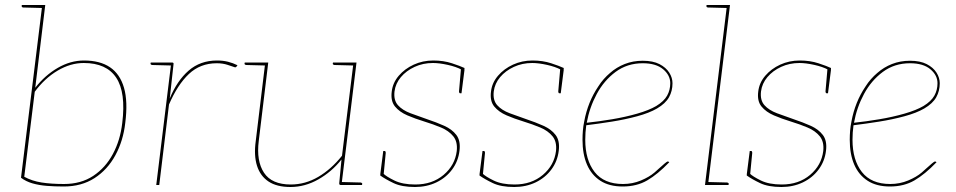

<svg xmlns="http://www.w3.org/2000/svg" viewBox="-20 -740 3826 768"><path d="M235 6Q199 6 167.5 3.5Q136 1 110 -6.5Q84 -14 64 -29L149 -720H161L121 -389Q160 -439 211 -468.5Q262 -498 316 -498Q380 -498 420 -471Q460 -444 476 -389Q492 -334 481 -248Q473 -177 441.5 -119Q410 -61 358 -27.5Q306 6 235 6ZM236 -4Q304 -4 353 -36.5Q402 -69 431.5 -124Q461 -179 469 -248Q484 -370 445 -429Q406 -488 315 -488Q262 -488 210.5 -457.5Q159 -427 119 -373L77 -33Q108 -16 146.5 -10Q185 -4 236 -4ZM152 -720 150 -708 73 -710Q71 -710 68.5 -711.5Q66 -713 67 -715V-720Z M605 0 665 -490H668Q672 -490 673.5 -488Q675 -486 674 -482L659 -346Q688 -417 734.5 -457.5Q781 -498 848 -498Q872 -498 892 -493Q912 -488 930 -479L927 -475Q926 -473 923.5 -471.5Q921 -470 919 -471Q910 -474 890.5 -480.5Q871 -487 847 -487Q781 -487 735.5 -444Q690 -401 656 -322L617 0ZM668 -490 666 -478 589 -480Q587 -480 584.5 -481.5Q582 -483 582 -485L583 -490Z M1142 8Q1087 8 1054 -14Q1021 -36 1008 -77Q995 -118 1003 -176L1041 -490H1053L1015 -176Q1005 -96 1036 -49Q1067 -2 1143 -2Q1201 -2 1253 -32.5Q1305 -63 1348 -117L1394 -490H1406L1346 0H1343Q1336 0 1337 -8L1346 -102Q1307 -53 1253.5 -22.5Q1200 8 1142 8ZM1343 0 1345 -12 1422 -10Q1424 -10 1426.5 -8.5Q1429 -7 1429 -5L1428 0ZM1044 -490 1042 -478 965 -480Q963 -480 960.5 -481.5Q958 -483 958 -485L959 -490ZM1397 -490 1395 -478 1318 -480Q1316 -480 1313.5 -481.5Q1311 -483 1311 -485L1312 -490Z M1640 8Q1587 8 1554.5 -7.5Q1522 -23 1501 -38L1503 -56L1513 -46Q1525 -34 1557.5 -18Q1590 -2 1641 -2Q1709 -2 1754.5 -40.5Q1800 -79 1807 -136Q1811 -173 1793 -195Q1775 -217 1744 -230Q1713 -243 1677 -254Q1641 -265 1609.5 -278.5Q1578 -292 1560 -314Q1542 -336 1547 -374Q1551 -409 1575 -437Q1599 -465 1635 -481.5Q1671 -498 1713 -498Q1754 -498 1787.5 -487Q1821 -476 1838 -468L1837 -453L1827 -461Q1805 -473 1771 -480.5Q1737 -488 1712 -488Q1672 -488 1638.5 -472.5Q1605 -457 1583.5 -431.5Q1562 -406 1558 -374Q1554 -339 1572 -319Q1590 -299 1622 -287Q1654 -275 1689 -263Q1725 -251 1756.5 -237Q1788 -223 1805.5 -200Q1823 -177 1818 -137Q1813 -95 1788.5 -62Q1764 -29 1725.5 -10.5Q1687 8 1640 8ZM1824 -467 1838 -461 1826 -367H1820Q1818 -367 1817 -369.5Q1816 -372 1816 -374ZM1514 -36 1501 -42 1513 -136H1519Q1521 -136 1522 -133.5Q1523 -131 1523 -129Z M2037 8Q1984 8 1951.5 -7.5Q1919 -23 1898 -38L1900 -56L1910 -46Q1922 -34 1954.5 -18Q1987 -2 2038 -2Q2106 -2 2151.5 -40.5Q2197 -79 2204 -136Q2208 -173 2190 -195Q2172 -217 2141 -230Q2110 -243 2074 -254Q2038 -265 2006.5 -278.5Q1975 -292 1957 -314Q1939 -336 1944 -374Q1948 -409 1972 -437Q1996 -465 2032 -481.5Q2068 -498 2110 -498Q2151 -498 2184.5 -487Q2218 -476 2235 -468L2234 -453L2224 -461Q2202 -473 2168 -480.5Q2134 -488 2109 -488Q2069 -488 2035.5 -472.5Q2002 -457 1980.5 -431.5Q1959 -406 1955 -374Q1951 -339 1969 -319Q1987 -299 2019 -287Q2051 -275 2086 -263Q2122 -251 2153.5 -237Q2185 -223 2202.5 -200Q2220 -177 2215 -137Q2210 -95 2185.5 -62Q2161 -29 2122.5 -10.5Q2084 8 2037 8ZM2221 -467 2235 -461 2223 -367H2217Q2215 -367 2214 -369.5Q2213 -372 2213 -374ZM1911 -36 1898 -42 1910 -136H1916Q1918 -136 1919 -133.5Q1920 -131 1920 -129Z M2471 6Q2417 6 2381.5 -17Q2346 -40 2328 -81.5Q2310 -123 2310 -181Q2310 -199 2311.5 -217.5Q2313 -236 2317 -255Q2324 -293 2338 -328Q2352 -363 2373 -394Q2383 -410 2395 -423.5Q2407 -437 2420 -448Q2446 -471 2479 -484Q2512 -497 2551 -497Q2592 -497 2618 -483.5Q2644 -470 2657 -449.5Q2670 -429 2670 -407Q2670 -376 2656 -351Q2642 -326 2608 -306Q2577 -288 2529 -275Q2481 -262 2427.5 -253.5Q2374 -245 2325 -239Q2323 -225 2322 -210Q2321 -195 2321 -181Q2321 -100 2358.5 -52Q2396 -4 2472 -4Q2510 -4 2543.5 -18Q2577 -32 2598 -50Q2606 -57 2617 -67Q2628 -77 2638 -85.5Q2648 -94 2651 -94Q2654 -94 2656 -92L2657 -91Q2611 -43 2569 -18.5Q2527 6 2471 6ZM2327 -249Q2375 -254 2428.5 -263Q2482 -272 2529 -285.5Q2576 -299 2605 -316Q2636 -335 2648.5 -357.5Q2661 -380 2661 -407Q2661 -439 2632.5 -463Q2604 -487 2551 -487Q2489 -487 2442.5 -452.5Q2396 -418 2367 -364Q2338 -310 2327 -249Z M2800 0 2888 -720H2900L2812 0ZM2809 0 2811 -12 2888 -10Q2890 -10 2892.5 -8.5Q2895 -7 2895 -5L2894 0ZM2891 -720 2889 -708 2812 -710Q2810 -710 2807.5 -711.5Q2805 -713 2806 -715V-720Z M3106 8Q3053 8 3020.5 -7.5Q2988 -23 2967 -38L2969 -56L2979 -46Q2991 -34 3023.5 -18Q3056 -2 3107 -2Q3175 -2 3220.5 -40.5Q3266 -79 3273 -136Q3277 -173 3259 -195Q3241 -217 3210 -230Q3179 -243 3143 -254Q3107 -265 3075.5 -278.5Q3044 -292 3026 -314Q3008 -336 3013 -374Q3017 -409 3041 -437Q3065 -465 3101 -481.5Q3137 -498 3179 -498Q3220 -498 3253.5 -487Q3287 -476 3304 -468L3303 -453L3293 -461Q3271 -473 3237 -480.5Q3203 -488 3178 -488Q3138 -488 3104.5 -472.5Q3071 -457 3049.5 -431.5Q3028 -406 3024 -374Q3020 -339 3038 -319Q3056 -299 3088 -287Q3120 -275 3155 -263Q3191 -251 3222.5 -237Q3254 -223 3271.5 -200Q3289 -177 3284 -137Q3279 -95 3254.5 -62Q3230 -29 3191.5 -10.5Q3153 8 3106 8ZM3290 -467 3304 -461 3292 -367H3286Q3284 -367 3283 -369.5Q3282 -372 3282 -374ZM2980 -36 2967 -42 2979 -136H2985Q2987 -136 2988 -133.5Q2989 -131 2989 -129Z M3540 6Q3486 6 3450.5 -17Q3415 -40 3397 -81.5Q3379 -123 3379 -181Q3379 -199 3380.5 -217.5Q3382 -236 3386 -255Q3393 -293 3407 -328Q3421 -363 3442 -394Q3452 -410 3464 -423.5Q3476 -437 3489 -448Q3515 -471 3548 -484Q3581 -497 3620 -497Q3661 -497 3687 -483.5Q3713 -470 3726 -449.5Q3739 -429 3739 -407Q3739 -376 3725 -351Q3711 -326 3677 -306Q3646 -288 3598 -275Q3550 -262 3496.5 -253.5Q3443 -245 3394 -239Q3392 -225 3391 -210Q3390 -195 3390 -181Q3390 -100 3427.5 -52Q3465 -4 3541 -4Q3579 -4 3612.5 -18Q3646 -32 3667 -50Q3675 -57 3686 -67Q3697 -77 3707 -85.5Q3717 -94 3720 -94Q3723 -94 3725 -92L3726 -91Q3680 -43 3638 -18.5Q3596 6 3540 6ZM3396 -249Q3444 -254 3497.5 -263Q3551 -272 3598 -285.5Q3645 -299 3674 -316Q3705 -335 3717.5 -357.5Q3730 -380 3730 -407Q3730 -439 3701.5 -463Q3673 -487 3620 -487Q3558 -487 3511.5 -452.5Q3465 -418 3436 -364Q3407 -310 3396 -249Z"/></svg>

Font: Aleo Thin
Style: Italic
Weight: 250
Italic angle: -7°
Designer: Alessio Laiso
Foundry: Alessio Laiso
Version: Version 2.001;gftools[0.9.29]